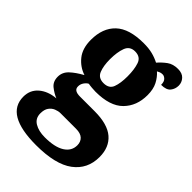

<svg xmlns="http://www.w3.org/2000/svg" viewBox="-245 -682 1015 1015"><g transform="rotate(45 263.0 -174.0)"><path d="M222 234Q-7 234 -7 100Q-7 50 29 19Q65 -12 123 -17Q96 -28 71.5 -47.5Q47 -67 47 -103Q47 -137 73 -161.5Q99 -186 141 -209Q95 -224 64 -262.5Q33 -301 33 -365Q33 -453 84 -501.5Q135 -550 244 -550Q281 -550 309 -543Q337 -536 362 -523Q383 -547 407 -564.5Q431 -582 468 -582Q500 -582 516.5 -564Q533 -546 533 -522Q533 -497 518 -478Q503 -459 464 -459Q464 -483 453 -493.5Q442 -504 431 -504Q420 -504 412.5 -501Q405 -498 398 -494Q421 -474 436.5 -444Q452 -414 452 -370Q452 -289 402 -238.5Q352 -188 244 -188Q234 -188 216.5 -189.5Q199 -191 190 -193Q179 -188 169 -174Q159 -160 159 -143Q159 -126 171 -119Q183 -112 203 -112H314Q411 -112 457.5 -72Q504 -32 504 41Q504 131 435 182.5Q366 234 222 234ZM242 -250Q283 -250 295 -282Q307 -314 307 -365Q307 -417 295 -452Q283 -487 242 -487Q203 -487 190 -451.5Q177 -416 177 -364Q177 -314 190 -282Q203 -250 242 -250ZM225 172Q299 172 338 147.5Q377 123 377 80Q377 54 360.5 38.5Q344 23 310 23H194Q178 23 160.5 30Q143 37 131 53.5Q119 70 119 99Q119 136 149 154Q179 172 225 172Z"/></g></svg>

Font: Noto Serif SemiCondensed ExtraBold
Style: Regular
Weight: 800
Width: 4
Designer: Monotype Design Team
Foundry: Monotype Imaging Inc.
Version: Version 2.015